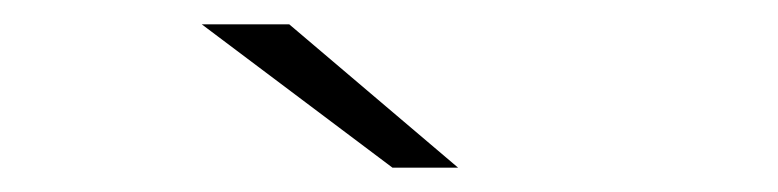

<svg xmlns="http://www.w3.org/2000/svg" viewBox="-20 -745 640 158"><path d="M303 -607 146 -725H218L357 -607Z"/></svg>

Font: Montserrat Thin Light
Style: Regular
Weight: 300
Version: Version 9.000